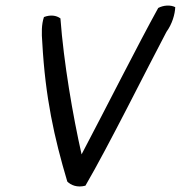

<svg xmlns="http://www.w3.org/2000/svg" viewBox="-20 -666 658 699"><path d="M140 -604C131 -577 131 -547 134 -510C145 -312 177 -166 225 -5C238 8 261 18 291 10C375 -134 516 -418 586 -550C607 -579 617 -614 618 -640C600 -649 575 -647 556 -637C483 -505 365 -271 277 -104C245 -246 212 -438 200 -599C185 -610 164 -613 140 -604Z"/></svg>

Font: Snowfall
Style: Obl
Weight: 400
Designer: Jasper
Foundry: Cannot Into Space Fonts
Version: Version 0.9